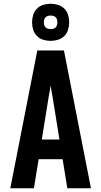

<svg xmlns="http://www.w3.org/2000/svg" viewBox="-20 -1004 540 1024"><path d="M35 0 179 -735H321L465 0H339L314 -155H186L161 0ZM297 -260 260 -490Q257 -505 254.5 -519.5Q252 -534 250 -549Q248 -534 245.5 -519.5Q243 -505 240 -490L203 -260ZM250 -786Q230 -786 210.5 -792Q191 -798 177 -812Q163 -826 157 -845.5Q151 -865 151 -885Q151 -905 157 -924.5Q163 -944 177 -958Q191 -972 210.5 -978Q230 -984 250 -984Q270 -984 289.5 -978Q309 -972 323 -958Q337 -944 343 -924.5Q349 -905 349 -885Q349 -865 343 -845.5Q337 -826 323 -812Q309 -798 289.5 -792Q270 -786 250 -786ZM250 -849Q257 -849 264.5 -851Q272 -853 277 -858Q282 -863 284 -870.5Q286 -878 286 -885Q286 -892 284 -899.5Q282 -907 277 -912Q272 -917 264.5 -919Q257 -921 250 -921Q243 -921 235.5 -919Q228 -917 223 -912Q218 -907 216 -899.5Q214 -892 214 -885Q214 -878 216 -870.5Q218 -863 223 -858Q228 -853 235.5 -851Q243 -849 250 -849Z"/></svg>

Font: Iosevka SS18 Extrabold
Style: Regular
Weight: 800
Monospace: yes
Designer: Belleve Invis
Foundry: Belleve Invis
Version: Version 25.1.1; ttfautohint (v1.8.4)